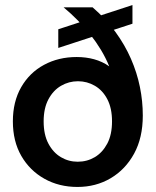

<svg xmlns="http://www.w3.org/2000/svg" viewBox="-20 -729 617 761"><path d="M287 12Q214 12 156 -20.5Q98 -53 64.5 -111Q31 -169 31 -248Q31 -326 64 -383.5Q97 -441 154.5 -472Q212 -503 284 -503Q321 -503 353.5 -494Q386 -485 413 -466Q399 -500 380 -531.5Q361 -563 338 -592Q315 -621 288.5 -648Q262 -675 232 -700H347Q400 -654 437.5 -602.5Q475 -551 499 -496Q523 -441 534.5 -384.5Q546 -328 546 -271Q546 -183 511.5 -120Q477 -57 418.5 -22.5Q360 12 287 12ZM288 -88Q325 -88 355.5 -106Q386 -124 405 -159.5Q424 -195 424 -248Q424 -300 405.5 -335.5Q387 -371 356 -389Q325 -407 289 -407Q253 -407 222 -389Q191 -371 172 -335.5Q153 -300 153 -248Q153 -195 172 -159.5Q191 -124 221.5 -106Q252 -88 288 -88ZM211 -539V-613L505 -709V-635Z"/></svg>

Font: DM Sans 36pt SemiBold
Style: Regular
Weight: 600
Designer: Colophon Foundry, Jonny Pinhorn
Foundry: Colophon Foundry
Version: Version 4.004;gftools[0.9.30]